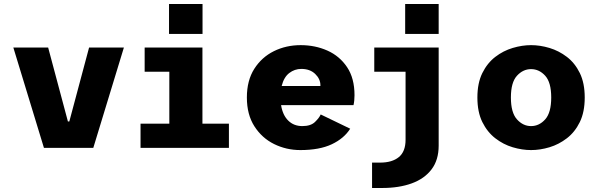

<svg xmlns="http://www.w3.org/2000/svg" viewBox="-20 -737 2990 957"><path d="M199 0 46.5 -500H220L318.5 -131.5H325.5L424 -500H597.5L445 0Z M822.5 -717H989.5V-568H822.5ZM680.5 0V-120.5H824V-379.5H701V-500H989V-120.5H1121V0Z M1477 11Q1407 11 1346.2 -19Q1285.5 -49 1248 -107.5Q1210.5 -166 1210.5 -251Q1210.5 -336 1247.5 -394Q1284.5 -452 1345.2 -482Q1406 -512 1478.5 -512Q1551 -512 1612 -484.8Q1673 -457.5 1710 -402.2Q1747 -347 1747 -262.5Q1747 -250.5 1745.8 -236.8Q1744.5 -223 1742 -213H1381Q1389 -163 1416.8 -135.8Q1444.5 -108.5 1487 -108.5Q1529 -108.5 1550.2 -129.2Q1571.5 -150 1578.5 -166.5L1725.5 -95.5Q1695 -47 1633.8 -18Q1572.5 11 1477 11ZM1482 -393.5Q1448.5 -393.5 1421.8 -373Q1395 -352.5 1384 -308.5H1577V-312Q1577 -343.5 1551 -368.5Q1525 -393.5 1482 -393.5Z M1999.5 -717H2166.5V-568H1999.5ZM1834.5 200V73.5H1874.5Q1934.5 73.5 1968 46Q2001.5 18.5 2001.5 -40.5V-379.5H1845.5V-500H2166.5V-11.5Q2166.5 60.5 2131 107.2Q2095.5 154 2032.2 177Q1969 200 1885 200Z M2627 11Q2582.5 11 2535.5 -3Q2488.5 -17 2448.8 -47.8Q2409 -78.5 2384.2 -128.5Q2359.5 -178.5 2359.5 -251Q2359.5 -323 2384.2 -373Q2409 -423 2448.8 -453.5Q2488.5 -484 2535.5 -498Q2582.5 -512 2627 -512Q2672 -512 2718.8 -498Q2765.5 -484 2805.5 -453.5Q2845.5 -423 2870 -373Q2894.5 -323 2894.5 -251Q2894.5 -178.5 2870 -128.5Q2845.5 -78.5 2805.5 -47.8Q2765.5 -17 2718.8 -3Q2672 11 2627 11ZM2627 -108.5Q2667.5 -108.5 2697.5 -142Q2727.5 -175.5 2727.5 -251Q2727.5 -326.5 2697.5 -359.5Q2667.5 -392.5 2627 -392.5Q2587 -392.5 2556.8 -359.5Q2526.5 -326.5 2526.5 -251Q2526.5 -175.5 2556.8 -142Q2587 -108.5 2627 -108.5Z"/></svg>

Font: Trispace
Style: Bold
Weight: 700
Designer: Tyler Finck
Foundry: Etcetera Type Company
Version: Version 1.210; ttfautohint (v1.8.3)